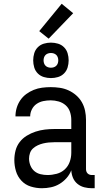

<svg xmlns="http://www.w3.org/2000/svg" viewBox="-20 -990 540 1018"><path d="M202 8Q172 8 143 -1Q114 -10 93.5 -32Q73 -54 64.5 -83Q56 -112 56 -141Q56 -167 62.5 -192Q69 -217 84.5 -237Q100 -257 122 -270.5Q144 -284 168.5 -292Q193 -300 218 -303Q243 -306 269 -306H358V-355Q358 -376 351 -397Q344 -418 328 -432Q312 -446 291 -452Q270 -458 249 -458Q229 -458 209.5 -454Q190 -450 174 -439Q158 -428 149 -410Q140 -392 140 -373H62Q62 -396 68.5 -418Q75 -440 88 -459Q101 -478 119.5 -491.5Q138 -505 159 -513.5Q180 -522 203 -525Q226 -528 249 -528Q273 -528 297 -524.5Q321 -521 343 -511Q365 -501 383.5 -485Q402 -469 414 -448Q426 -427 431 -403Q436 -379 436 -355V-93Q436 -87 438 -81Q440 -75 444.5 -70.5Q449 -66 455 -64Q461 -62 467 -62H482V8H467Q447 8 427 3Q407 -2 391 -15Q375 -28 367 -47Q359 -66 358 -87Q349 -64 332.5 -45.5Q316 -27 295 -14.5Q274 -2 250 3Q226 8 202 8ZM232 -62Q256 -62 280.5 -68.5Q305 -75 323 -91.5Q341 -108 349.5 -131.5Q358 -155 358 -180V-236H269Q254 -236 238.5 -234.5Q223 -233 208.5 -229.5Q194 -226 180 -219.5Q166 -213 155 -203Q144 -193 139 -178.5Q134 -164 134 -149Q134 -131 141 -113Q148 -95 162 -83Q176 -71 194.5 -66.5Q213 -62 232 -62ZM250 -576Q231 -576 212.5 -581.5Q194 -587 180.5 -600.5Q167 -614 161.5 -632.5Q156 -651 156 -670Q156 -689 161.5 -707.5Q167 -726 180.5 -739.5Q194 -753 212.5 -758.5Q231 -764 250 -764Q269 -764 287.5 -758.5Q306 -753 319.5 -739.5Q333 -726 338.5 -707.5Q344 -689 344 -670Q344 -651 338.5 -632.5Q333 -614 319.5 -600.5Q306 -587 287.5 -581.5Q269 -576 250 -576ZM250 -631Q258 -631 265.5 -633.5Q273 -636 278.5 -641.5Q284 -647 286.5 -654.5Q289 -662 289 -670Q289 -678 286.5 -685.5Q284 -693 278.5 -698.5Q273 -704 265.5 -706.5Q258 -709 250 -709Q242 -709 234.5 -706.5Q227 -704 221.5 -698.5Q216 -693 213.5 -685.5Q211 -678 211 -670Q211 -662 213.5 -654.5Q216 -647 221.5 -641.5Q227 -636 234.5 -633.5Q242 -631 250 -631ZM238 -785 188 -825 307 -970 368 -920Z"/></svg>

Font: Iosevka SS18
Style: Regular
Weight: 400
Monospace: yes
Designer: Belleve Invis
Foundry: Belleve Invis
Version: Version 25.1.1; ttfautohint (v1.8.4)